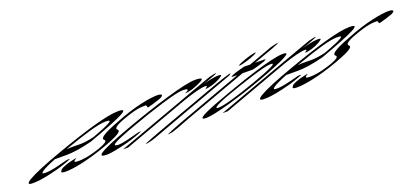

<svg xmlns="http://www.w3.org/2000/svg" viewBox="28 -1596 5561 2610"><g transform="rotate(-20 2808.0 -290.5)"><path d="M693 -242C213 -72 33 37 242 24C317 24 442 -2 578 -37C654 -57 745 -89 792 -110C793 -117 777 -118 742 -112C592 -73 504 -49 417 -49C329 -49 407 -102 603 -179H772C867 -179 982 -195 1147 -237C1653 -421 1812 -499 1629 -499C1470 -499 1125 -397 693 -242ZM798 -252C1104 -360 1312 -425 1427 -425C1531 -425 1494 -390 1197 -282C1115 -263 1049 -254 996 -254C933 -254 874 -258 798 -252Z M755 -67C714 -55 666 -35 647 -21C624 9 601 30 690 30C787 30 1005 -6 1291 -110C1612 -227 1554 -249 1531 -276C1527 -288 1527 -317 1678 -372C1870 -442 1941 -445 2005 -445C2040 -445 2012 -403 2041 -409C2094 -422 2160 -441 2223 -464C2300 -497 2267 -520 2216 -520L2213 -521C2106 -521 1878 -485 1569 -360C1354 -278 1314 -240 1312 -214C1309 -194 1403 -179 1219 -112C1038 -50 946 -46 896 -46C828 -46 827 -62 883 -94C868 -95 816 -84 755 -67Z M1690 -235C1182 -50 1145 5 1295 5C1352 5 1481 -21 1605 -54C1704 -81 1804 -119 1836 -136C1818 -135 1814 -137 1795 -135C1660 -99 1552 -68 1477 -68C1383 -76 1430 -112 1768 -235C2076 -347 2451 -466 2553 -466C2617 -466 2662 -454 2572 -414C2591 -412 2643 -423 2687 -435C2937 -526 2853 -541 2757 -541C2603 -541 2138 -398 1690 -235Z M1519 12C1548 11 1568 12 1594 12C1910 -103 2228 -220 2539 -332C2666 -376 2805 -413 2858 -413C2920 -413 2855 -387 2856 -374C2874 -374 2909 -381 2955 -393C3021 -414 3060 -435 3079 -447C3133 -481 3127 -489 3069 -489C3017 -487 2921 -468 2841 -442C2874 -454 2911 -467 2949 -480C3013 -502 3058 -522 3067 -530C3052 -533 2998 -521 2957 -510C2875 -480 2794 -452 2720 -425Z M3480 -563C3411 -538 3373 -516 3399 -516C3426 -516 3504 -537 3573 -562C3644 -588 3683 -610 3656 -610C3630 -610 3551 -589 3480 -563ZM2300 -130C2149 -75 1937 2 1838 44C1830 57 1906 41 1974 18C2136 -41 2337 -116 2491 -172L3213 -435C3241 -448 3253 -460 3232 -460C3180 -446 3097 -420 3023 -393Z M3332 -450C3286 -437 3225 -409 3248 -407C3272 -405 3296 -405 3325 -405C3020 -294 2720 -184 2423 -76C2294 -28 2207 7 2162 28C2174 31 2196 29 2234 21C2339 -13 2410 -44 2503 -78C2794 -184 3098 -295 3400 -405C3445 -403 3500 -404 3551 -404C3590 -412 3660 -432 3724 -454C3755 -468 3767 -479 3746 -479C3699 -479 3656 -480 3610 -480C3705 -514 3793 -546 3889 -581C3947 -602 3990 -622 3999 -630C3977 -630 3925 -618 3880 -605C3759 -561 3652 -522 3535 -480C3500 -479 3485 -483 3450 -482C3417 -474 3377 -463 3332 -450Z M2895 -131C2671 -44 2631 -2 2733 -2C2867 -5 3247 -117 3583 -238C3970 -379 4142 -465 4004 -465C3836 -465 3365 -308 2895 -131ZM3113 -188C3368 -279 3701 -391 3799 -391C3893 -391 3766 -330 3495 -234C3259 -149 3018 -76 2934 -76C2870 -76 2910 -114 3113 -188Z M2959 12C2988 11 3008 12 3034 12C3350 -103 3668 -220 3979 -332C4106 -376 4245 -413 4298 -413C4360 -413 4295 -387 4296 -374C4314 -374 4349 -381 4395 -393C4461 -414 4500 -435 4519 -447C4573 -481 4567 -489 4509 -489C4457 -487 4361 -468 4281 -442C4314 -454 4351 -467 4389 -480C4453 -502 4498 -522 4507 -530C4492 -533 4438 -521 4397 -510C4315 -480 4234 -452 4160 -425Z M4040 -242C3560 -72 3380 37 3589 24C3664 24 3789 -2 3925 -37C4001 -57 4092 -89 4139 -110C4140 -117 4124 -118 4089 -112C3939 -73 3851 -49 3764 -49C3676 -49 3754 -102 3950 -179H4119C4214 -179 4329 -195 4494 -237C5000 -421 5159 -499 4976 -499C4817 -499 4472 -397 4040 -242ZM4145 -252C4451 -360 4659 -425 4774 -425C4878 -425 4841 -390 4544 -282C4462 -263 4396 -254 4343 -254C4280 -254 4221 -258 4145 -252Z M4102 -67C4061 -55 4013 -35 3994 -21C3971 9 3948 30 4037 30C4134 30 4352 -6 4638 -110C4959 -227 4901 -249 4878 -276C4874 -288 4874 -317 5025 -372C5217 -442 5288 -445 5352 -445C5387 -445 5359 -403 5388 -409C5441 -422 5507 -441 5570 -464C5647 -497 5614 -520 5563 -520L5560 -521C5453 -521 5225 -485 4916 -360C4701 -278 4661 -240 4659 -214C4656 -194 4750 -179 4566 -112C4385 -50 4293 -46 4243 -46C4175 -46 4174 -62 4230 -94C4215 -95 4163 -84 4102 -67Z"/></g></svg>

Font: Snowfall
Style: UltraObl
Weight: 400
Designer: Jasper
Foundry: Cannot Into Space Fonts
Version: Version 0.9